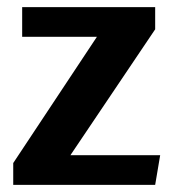

<svg xmlns="http://www.w3.org/2000/svg" viewBox="-20 -517 485 537"><path d="M42 -497V-414H251L17 -61V0H414L428 -83H177L414 -435V-497Z"/></svg>

Font: Rosario
Style: Bold
Weight: 700
Designer: Hector Gatti
Foundry: Omnibus Type
Version: Version 1.100